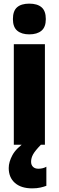

<svg xmlns="http://www.w3.org/2000/svg" viewBox="-20 -796 323 1056"><path d="M141 -776Q185 -776 208.5 -756Q232 -736 232 -691Q232 -647 208 -627Q184 -607 141 -607Q99 -607 75 -627Q51 -647 51 -691Q51 -736 74 -756Q97 -776 141 -776ZM227 -553V0H56V-553ZM151 94Q151 111 161.5 121.5Q172 132 191 132Q204 132 215.5 129Q227 126 235 121V226Q222 231 202.5 235.5Q183 240 157 240Q96 240 62 210Q28 180 28 128Q28 95 48.5 57Q69 19 125 -19L205 0Q173 33 162 53Q151 73 151 94Z"/></svg>

Font: Noto Sans Tamil Condensed Black
Style: Regular
Weight: 900
Width: 3
Designer: Jelle Bosma - Monotype Design Team
Foundry: Monotype Imaging Inc.
Version: Version 2.004; ttfautohint (v1.8.4.7-5d5b)